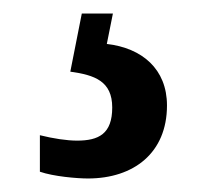

<svg xmlns="http://www.w3.org/2000/svg" viewBox="-20 -29 311 284"><path d="M110 235C178 235 227 197 227 127C227 73 190 42 138 36L147 -9H101L84 77C120 82 146 91 146 130C146 169 126 179 94 179C79 179 59 176 39 171V225C59 232 94 235 110 235Z"/></svg>

Font: Noto Serif Devanagari ExtraCondensed
Style: Bold
Weight: 700
Width: 2
Designer: Universal Thirst, Indian Type Foundry and the Monotype Design Team
Foundry: Monotype Imaging Inc.
Version: Version 2.004